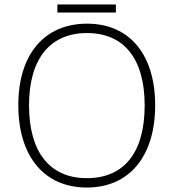

<svg xmlns="http://www.w3.org/2000/svg" viewBox="-20 -830 777 860"><path d="M237 -774H499V-810H237ZM369 10C560 10 675 -131 675 -358C675 -585 561 -724 370 -724C179 -724 62 -587 62 -359C62 -131 177 10 369 10ZM369 -32C202 -32 110 -150 110 -358C110 -565 203 -682 370 -682C536 -682 628 -566 628 -358C628 -148 537 -32 369 -32Z"/></svg>

Font: Kathrein 35 Thin
Style: Regular
Weight: 250
Designer: Lazydogs Typefoundry, based on Open Sans by Ascender Corporation
Foundry: Lazydogs Typefoundry
Version: Version 1.003;PS 001.003;hotconv 1.0.88;makeotf.lib2.5.64775